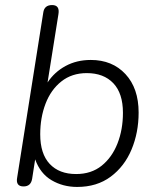

<svg xmlns="http://www.w3.org/2000/svg" viewBox="-20 -731 615 759"><path d="M285 8Q229 8 184 -18.5Q139 -45 119 -101L107 -24Q102 6 73 6Q41 6 48 -30L151 -681Q155 -711 186 -711Q217 -711 211 -675L168 -405Q195 -446 239 -470Q283 -494 339 -494Q424 -494 476 -438Q528 -382 528 -286Q528 -207 500 -140Q472 -73 417.5 -32.5Q363 8 285 8ZM281 -43Q341 -43 382 -76Q423 -109 444.5 -164Q466 -219 466 -285Q466 -362 428 -402Q390 -442 323 -442Q264 -442 222.5 -409Q181 -376 160 -321Q139 -266 139 -200Q139 -123 176.5 -83Q214 -43 281 -43Z"/></svg>

Font: Nunito Light
Style: Italic
Weight: 300
Italic angle: -9°
Designer: Vernon Adams
Foundry: Vernon Adams
Version: Version 3.601; ttfautohint (v1.8.2.53-6de2)